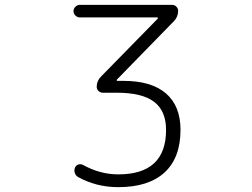

<svg xmlns="http://www.w3.org/2000/svg" viewBox="-20 -565 1040 792"><path d="M308.6 -493.2Q298.8 -493.2 291 -501Q283.2 -508.8 283.2 -519Q283.2 -529.3 291 -537.1Q298.8 -544.9 308.6 -544.9H690.4Q700.2 -544.9 707.5 -537.6Q714.8 -530.3 714.8 -520.5Q714.8 -496.1 698.2 -478.5L461.9 -236.3Q460.9 -235.4 461.4 -233.4Q461.9 -231.4 464.8 -231.4H489.3Q604.5 -231.4 664.6 -179.7Q724.6 -127.9 724.6 -29.3Q724.6 85.9 658.7 146.5Q592.8 207 467.8 207Q377 207 301.8 165Q292 159.2 288.6 148.4Q285.2 137.7 289.1 127Q293 117.2 302.7 113.8Q312.5 110.4 322.3 115.2Q392.6 154.3 467.8 154.3Q665 154.3 665 -29.3Q665 -107.4 615.7 -145Q566.4 -182.6 460 -182.6H403.3Q393.6 -182.6 386.2 -189.9Q378.9 -197.3 378.9 -207Q378.9 -231.4 396.5 -249L630.9 -488.3Q631.8 -489.3 631.3 -491.2Q630.9 -493.2 628.9 -493.2Z"/></svg>

Font: Rounded-X Mgen+ 1mn light
Style: Regular
Weight: 200
Designer: [Source Han Sans]
Ryoko NISHIZUKA  (kana & ideographs); Paul D. Hunt (Latin, Greek & Cyrillic); Wenlong ZHANG  (bopomofo
Version: Version 1.059.20150602